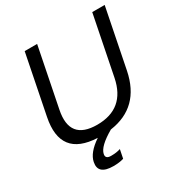

<svg xmlns="http://www.w3.org/2000/svg" viewBox="-204 -849 1146 1208"><g transform="rotate(-30 368.5 -245.0)"><path d="M273.9 4.4Q10.3 -6.8 63 -269.5L148.4 -698.2H238.8L153.3 -269.5Q112.8 -68.4 313 -68.4Q513.2 -68.4 553.7 -269.5L639.2 -698.2H729.5L644 -269.5Q596.2 -31.7 371.6 0Q265.1 61.5 255.4 111.3Q248.5 144.5 290 144.5Q331.5 144.5 358.9 134.8L346.2 198.2Q314.5 208 271.5 208Q158.7 208 175.8 123.5Q188 62 273.9 4.4Z"/></g></svg>

Font: Sansation
Style: Italic
Weight: 400
Designer: Bernd Montag
Version: Version 1.301